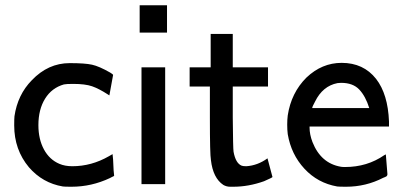

<svg xmlns="http://www.w3.org/2000/svg" viewBox="-20 -700 1528 730"><path d="M101 -395Q163 -460 245 -460Q303 -460 330 -454Q357 -448 399 -424Q410 -417 410 -415L396 -338Q396 -337 394.5 -338Q393 -339 390 -341Q356 -363 330 -372Q304 -381 258 -381Q232 -381 223 -379Q177 -366 151.5 -325Q126 -284 126 -224Q126 -171 147 -132Q168 -93 206 -77Q227 -68 255 -68Q328 -68 394 -106L408 -114L410 -93Q411 -72 412 -52L414 -32L412 -30Q410 -29 405.5 -27Q401 -25 398 -23Q328 10 252 10Q225 10 219 9Q142 -4 90 -64Q34 -131 34 -223Q34 -250 35 -258Q47 -340 101 -395Z M511 -576V-680H615V-576ZM518 0V-444H608V0Z M997 -98 1016 -27Q1016 -25 984 -11Q925 10 867 10H855Q841 10 829 3Q790 -23 782 -91Q778 -113 778 -251V-371H701V-444H781V-571H865V-444H999V-371H865V-253Q866 -134 868 -123Q876 -79 899 -70Q904 -68 917 -68Q960 -71 997 -98Z M1447 -113Q1453 -43 1453 -38Q1453 -35 1452 -33Q1451 -31 1450 -30Q1449 -29 1444.5 -27Q1440 -25 1437 -24Q1371 10 1296 10Q1269 10 1262 9Q1188 -4 1137.5 -58.5Q1087 -113 1074 -190Q1072 -206 1072 -226Q1072 -245 1074 -261Q1087 -347 1145 -405Q1204 -461 1279 -461Q1362 -461 1410 -400Q1455 -342 1459 -238V-219H1157V-215Q1157 -189 1168 -160Q1200 -79 1276 -66Q1280 -65 1292 -65Q1376 -65 1441 -110ZM1384 -289Q1370 -334 1346 -359.5Q1322 -385 1277 -385Q1274 -385 1269.5 -384.5Q1265 -384 1263 -384Q1207 -373 1178 -314Q1167 -294 1167 -289Z"/></svg>

Font: KaTeX_SansSerif
Style: Regular
Weight: 400
Version: Version 1.1; ttfautohint (v1.3)